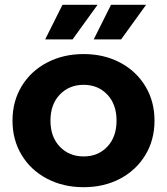

<svg xmlns="http://www.w3.org/2000/svg" viewBox="-20 -771 695 799"><path d="M32 -269Q32 -349 70 -412Q108 -475 175.5 -510.5Q243 -546 328 -546Q413 -546 480 -510.5Q547 -475 585 -412Q623 -349 623 -269Q623 -189 585 -126Q547 -63 480 -27.5Q413 8 328 8Q243 8 175.5 -27.5Q108 -63 70 -126Q32 -189 32 -269ZM465 -269Q465 -337 426.5 -377.5Q388 -418 328 -418Q268 -418 229 -377.5Q190 -337 190 -269Q190 -201 229 -160.5Q268 -120 328 -120Q388 -120 426.5 -160.5Q465 -201 465 -269ZM240 -751H386L282 -607H168ZM442 -751H588L484 -607H370Z"/></svg>

Font: Montserrat Alternates
Style: Bold
Weight: 700
Designer: Julieta Ulanovsky
Foundry: Julieta Ulanovsky
Version: Version 7.200